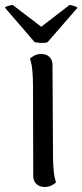

<svg xmlns="http://www.w3.org/2000/svg" viewBox="-49 -737 330 768"><path d="M163 -114Q163 -85 165.5 -57Q168 -29 175 -7Q169 -2 157.5 4.5Q146 11 129 11Q110 11 97 -1Q84 -13 84 -33L83 -396Q83 -425 80.5 -453Q78 -481 71 -503Q77 -508 88 -514.5Q99 -521 116 -521Q136 -521 148.5 -509.5Q161 -498 161 -477ZM2 -717 116 -630 229 -717Q235 -717 246.5 -713.5Q258 -710 261 -706L141 -568Q135 -566 125.5 -565.5Q116 -565 106 -566Q96 -567 90 -568L-29 -706Q-28 -710 -16 -713.5Q-4 -717 2 -717Z"/></svg>

Font: Arima
Style: Regular
Weight: 400
Designer: Joana Correia and Natanael Gama
Foundry: NDISCOVER
Version: Version 1.101;gftools[0.9.23]